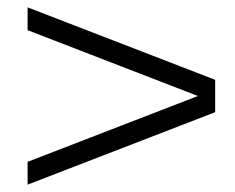

<svg xmlns="http://www.w3.org/2000/svg" viewBox="-20 -515 640 522"><path d="M55 -13V-75L518 -254L55 -433V-495L565 -298V-210Z"/></svg>

Font: Chivo Mono Thin
Style: Regular
Weight: 250
Designer: Hector Gatti
Foundry: Omnibus-Type
Version: Version 1.008